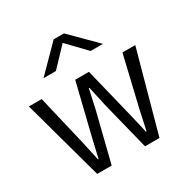

<svg xmlns="http://www.w3.org/2000/svg" viewBox="-176 -938 1064 1090"><g transform="rotate(-30 356.0 -392.5)"><path d="M7.8 0ZM7.8 -525.4H91.8L168.9 -199.2Q193.4 -86.9 197.3 -69.3H201.2Q206.1 -92.8 216.8 -136.7Q227.5 -180.7 231.4 -199.2L311.5 -525.4H401.4L482.4 -195.3Q486.3 -178.7 496.1 -137.7Q505.9 -96.7 511.7 -69.3H515.6Q518.6 -81.1 543.9 -199.2L621.1 -525.4H705.1L560.5 0H465.8L386.7 -316.4Q360.4 -435.5 358.4 -445.3H354.5Q331.1 -335 326.2 -316.4L247.1 0H152.3ZM160.2 -623 320.3 -785.2H387.7L549.8 -623H468.8L354.5 -742.2L241.2 -623Z"/></g></svg>

Font: Batunionen A1
Style: Regular
Weight: 400
Designer: HanYang I&C Co.,Ltd.
Foundry: HanYang I&C Co.,Ltd.
Version: Version 2.50; ttfautohint (v1.6)